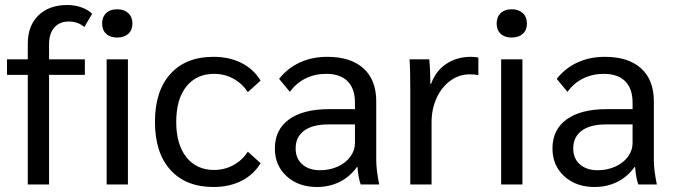

<svg xmlns="http://www.w3.org/2000/svg" viewBox="-20 -737 2701 767"><path d="M8 0ZM91 -438H8V-500H91V-563Q91 -634 133.5 -675.5Q176 -717 249 -717Q279 -717 305.5 -707.5Q332 -698 348 -682L317 -629Q292 -651 254 -651Q218 -651 197 -627Q176 -603 176 -561V-500H319V-438H176V0H91ZM388 -643Q388 -669 404 -684.5Q420 -700 448 -700Q476 -700 492.5 -684.5Q509 -669 509 -643Q509 -617 492.5 -602Q476 -587 448 -587Q420 -587 404 -602Q388 -617 388 -643ZM406 -500H491V0H406Z M599 -250Q599 -373 660.5 -441.5Q722 -510 833 -510Q896 -510 944.5 -485.5Q993 -461 1021 -415L970 -369Q948 -403 912.5 -422.5Q877 -442 836 -442Q765 -442 724.5 -391.5Q684 -341 684 -250Q684 -160 724.5 -109Q765 -58 836 -58Q877 -58 912.5 -77.5Q948 -97 970 -131L1021 -85Q993 -39 944.5 -14.5Q896 10 833 10Q722 10 660.5 -58.5Q599 -127 599 -250Z M1078 -144Q1078 -219 1134.5 -260Q1191 -301 1295 -301H1398V-327Q1398 -383 1368.5 -412.5Q1339 -442 1283 -442Q1238 -442 1200.5 -423.5Q1163 -405 1138 -370L1095 -422Q1129 -465 1178 -487.5Q1227 -510 1287 -510Q1381 -510 1432 -464Q1483 -418 1483 -332V-97Q1483 -58 1495 0H1421Q1412 -23 1408 -70H1406Q1378 -31 1337 -10.5Q1296 10 1246 10Q1172 10 1125 -33Q1078 -76 1078 -144ZM1398 -166V-240H1292Q1229 -240 1195 -215Q1161 -190 1161 -144Q1161 -104 1187.5 -80.5Q1214 -57 1259 -57Q1297 -57 1329 -71.5Q1361 -86 1379.5 -111Q1398 -136 1398 -166Z M1619 -378Q1619 -463 1616 -500H1695Q1699 -460 1699 -412V-402H1702Q1721 -454 1763 -482Q1805 -510 1862 -510Q1878 -510 1891 -507V-437Q1878 -440 1856 -440Q1814 -440 1779 -414.5Q1744 -389 1724 -345Q1704 -301 1704 -249V0H1619Z M1964 -643Q1964 -669 1980 -684.5Q1996 -700 2024 -700Q2052 -700 2068.5 -684.5Q2085 -669 2085 -643Q2085 -617 2068.5 -602Q2052 -587 2024 -587Q1996 -587 1980 -602Q1964 -617 1964 -643ZM1982 -500H2067V0H1982Z M2187 -144Q2187 -219 2243.5 -260Q2300 -301 2404 -301H2507V-327Q2507 -383 2477.5 -412.5Q2448 -442 2392 -442Q2347 -442 2309.5 -423.5Q2272 -405 2247 -370L2204 -422Q2238 -465 2287 -487.5Q2336 -510 2396 -510Q2490 -510 2541 -464Q2592 -418 2592 -332V-97Q2592 -58 2604 0H2530Q2521 -23 2517 -70H2515Q2487 -31 2446 -10.5Q2405 10 2355 10Q2281 10 2234 -33Q2187 -76 2187 -144ZM2507 -166V-240H2401Q2338 -240 2304 -215Q2270 -190 2270 -144Q2270 -104 2296.5 -80.5Q2323 -57 2368 -57Q2406 -57 2438 -71.5Q2470 -86 2488.5 -111Q2507 -136 2507 -166Z"/></svg>

Font: Sarabun
Style: Regular
Weight: 400
Designer: Suppakit Chalermlarp | Katatrad Co.,Ltd.
Foundry: Cadson Demak Co.,Ltd.
Version: Version 1.000; ttfautohint (v1.6)